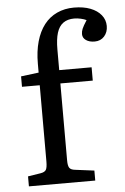

<svg xmlns="http://www.w3.org/2000/svg" viewBox="-55 -822 561 862"><g transform="rotate(-5 225.5 -391.0)"><path d="M40 0V-45L97 -54Q116 -57 122 -67Q128 -77 128 -105V-448H48V-495L128 -505V-545Q128 -601 140.5 -645Q153 -689 176.5 -719.5Q200 -750 234.5 -766Q269 -782 311 -782Q354 -782 385 -770Q416 -758 433.5 -736.5Q451 -715 451 -687Q451 -659 434.5 -640.5Q418 -622 391 -622Q367 -622 352 -632.5Q337 -643 337 -660Q337 -672 342 -684Q347 -696 363 -721Q353 -726 337.5 -729.5Q322 -733 308 -733Q278 -733 258.5 -719Q239 -705 230 -676Q221 -647 221 -601V-508H367V-448H221V-101Q221 -77 227.5 -67.5Q234 -58 253 -56L339 -45V0Z"/></g></svg>

Font: Literata 18pt
Style: Regular
Weight: 400
Designer: Latin by Veronika Burian and Jose Scaglione. Greek by Irene Vlachou. Cyrillic by Vera Evstafieva.
Foundry: TypeTogether
Version: Version 3.103;gftools[0.9.29]